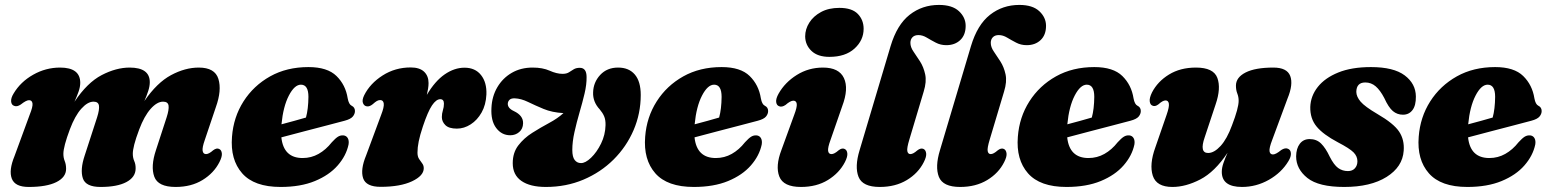

<svg xmlns="http://www.w3.org/2000/svg" viewBox="-20 -747 6293 780"><path d="M324 -115 374.5 -270.5Q384.5 -302 382 -318Q379.5 -334 360 -334Q336 -334 310.2 -305.2Q284.5 -276.5 264 -222Q237.5 -151.5 237.5 -122Q237.5 -106 243 -92.5Q248.5 -79 248.5 -61Q248.5 -27 209 -7.2Q169.5 12.5 96.5 12.5Q41 12.5 28 -21.2Q15 -55 39 -113L100.5 -280.5Q114 -314 112 -327Q110 -340 98 -340Q86.5 -340 64.5 -322.5Q49 -312 37.5 -317Q26.5 -320.5 25.2 -334.8Q24 -349 35.5 -367.5Q63.5 -414.5 114.8 -443.5Q166 -472.5 224 -472.5Q306 -472.5 306 -410.5Q306 -394 299 -374.2Q292 -354.5 282.5 -333.5Q334.5 -411.5 393.2 -442Q452 -472.5 506.5 -472.5Q588.5 -472.5 588.5 -413Q588.5 -396.5 582 -376.8Q575.5 -357 566.5 -336.5Q617.5 -411 674.8 -441.8Q732 -472.5 787.5 -472.5Q853 -472.5 867.2 -426.5Q881.5 -380.5 857 -312L812 -178.5Q801 -147.5 803.2 -134.2Q805.5 -121 817 -121Q828.5 -121 846 -136.5Q860 -147 870 -142Q879.5 -138 881.2 -124.5Q883 -111 871.5 -88.5Q849 -44 803 -15.8Q757 12.5 693.5 12.5Q622 12.5 606.8 -29.2Q591.5 -71 613.5 -137L657 -270.5Q667 -301.5 664.8 -317.8Q662.5 -334 642.5 -334Q618 -334 592 -304.8Q566 -275.5 545.5 -221Q531.5 -184 525.5 -160.2Q519.5 -136.5 519.5 -122.5Q519.5 -106 525.5 -92.5Q531.5 -79 531 -61.5Q530.5 -27 493.2 -7.2Q456 12.5 388.5 12.5Q328 12.5 316.5 -22.8Q305 -58 324 -115Z M1396 -160Q1386.5 -114.5 1352 -75Q1317.5 -35.5 1259.2 -11.5Q1201 12.5 1120 12.5Q1012.5 12.5 963.8 -43Q915 -98.5 922.5 -191.5Q928.5 -271 969.2 -335Q1010 -399 1077.5 -436.8Q1145 -474.5 1233 -474.5Q1310 -474.5 1347 -438.2Q1384 -402 1392.5 -347.5Q1397 -323 1408.5 -317.5Q1422 -311 1422 -296Q1422 -284 1413.2 -273.5Q1404.5 -263 1380 -256.5Q1354 -249.5 1309.8 -238Q1265.5 -226.5 1215.8 -213.5Q1166 -200.5 1123 -189Q1132 -105 1209.5 -105Q1244.5 -105 1274.2 -121.8Q1304 -138.5 1328 -169Q1343 -185.5 1353.2 -191.8Q1363.5 -198 1375.5 -197Q1387.5 -195.5 1393 -185.5Q1398.5 -175.5 1396 -160ZM1202.5 -403Q1176.5 -403 1153.5 -358.8Q1130.5 -314.5 1123.5 -242Q1150 -249 1176.2 -256.2Q1202.5 -263.5 1223 -269.5Q1232.5 -304 1233 -353.5Q1233 -403 1202.5 -403Z M1470 -315Q1459 -316.5 1454.5 -328.5Q1450 -340.5 1459.5 -360Q1483.5 -408 1534.5 -440.5Q1585.5 -473 1648.5 -473Q1684.5 -473 1702.8 -455.8Q1721 -438.5 1721 -409.5Q1721 -398.5 1719 -386.5Q1717 -374.5 1714 -361.5Q1747 -417.5 1786.5 -444.8Q1826 -472 1867 -472Q1910.5 -472 1934.2 -442Q1958 -412 1956 -363Q1954 -321 1936.5 -290Q1919 -259 1892.2 -241.8Q1865.5 -224.5 1836 -224.5Q1803.5 -224.5 1789.2 -238.8Q1775 -253 1775 -271.5Q1775 -285.5 1779.2 -298.8Q1783.5 -312 1783.5 -326Q1783.5 -344 1768.5 -344Q1752 -344 1735 -318.8Q1718 -293.5 1698 -233.5Q1686 -197.5 1681 -172.5Q1676 -147.5 1676 -127Q1676 -111 1682.5 -101.2Q1689 -91.5 1695.2 -83.2Q1701.5 -75 1701.5 -63.5Q1701.5 -33 1653.8 -10.5Q1606 12 1526.5 12Q1467 12 1455.2 -23Q1443.5 -58 1467.5 -116L1528.5 -280.5Q1541 -312.5 1539 -326.5Q1537 -340.5 1524.5 -340.5Q1518 -340.5 1511.2 -336.8Q1504.5 -333 1494 -323.5Q1481 -313 1470 -315Z M2583 -361Q2583 -286 2554 -218.5Q2525 -151 2472.8 -99Q2420.5 -47 2350.2 -17.2Q2280 12.5 2197.5 12.5Q2133.5 12.5 2098.2 -12Q2063 -36.5 2063 -84Q2063 -127 2085.8 -156.5Q2108.5 -186 2142.5 -207.5Q2176.5 -229 2211 -247.5Q2245.5 -266 2269 -287.5Q2223 -290 2188.2 -304.5Q2153.5 -319 2125.2 -332.8Q2097 -346.5 2071.5 -347.5Q2057 -348 2050.5 -342Q2044 -336 2043 -327.5Q2041 -308 2068 -295.5Q2106 -277.5 2105 -246Q2104.5 -223.5 2089.2 -210.5Q2074 -197.5 2053 -197.5Q2018 -197.5 1995.8 -227Q1973.5 -256.5 1976.5 -308.5Q1978.5 -355.5 2000.5 -392.8Q2022.5 -430 2059.2 -451.2Q2096 -472.5 2144 -472.5Q2184.5 -472.5 2213 -459.8Q2241.5 -447 2265.5 -447Q2281.5 -447 2291.2 -453.2Q2301 -459.5 2310.8 -465.5Q2320.5 -471.5 2335.5 -471.5Q2363 -471.5 2363 -434Q2363.5 -404 2354.8 -367Q2346 -330 2334.2 -289.8Q2322.5 -249.5 2313.8 -210.5Q2305 -171.5 2305 -138Q2305 -109 2314.8 -96.8Q2324.5 -84.5 2340 -84.5Q2358 -84 2381.2 -106.2Q2404.5 -128.5 2421.8 -163.8Q2439 -199 2440 -238.5Q2440.5 -260.5 2434.2 -274.8Q2428 -289 2416.5 -302.5Q2388 -333 2389.5 -371.5Q2390.5 -412.5 2418.2 -442.5Q2446 -472.5 2491 -472.5Q2535 -472.5 2559 -444.2Q2583 -416 2583 -361Z M3074.5 -160Q3065 -114.5 3030.5 -75Q2996 -35.5 2937.8 -11.5Q2879.5 12.5 2798.5 12.5Q2691 12.5 2642.2 -43Q2593.5 -98.5 2601 -191.5Q2607 -271 2647.8 -335Q2688.5 -399 2756 -436.8Q2823.5 -474.5 2911.5 -474.5Q2988.5 -474.5 3025.5 -438.2Q3062.5 -402 3071 -347.5Q3075.5 -323 3087 -317.5Q3100.5 -311 3100.5 -296Q3100.5 -284 3091.8 -273.5Q3083 -263 3058.5 -256.5Q3032.5 -249.5 2988.2 -238Q2944 -226.5 2894.2 -213.5Q2844.5 -200.5 2801.5 -189Q2810.5 -105 2888 -105Q2923 -105 2952.8 -121.8Q2982.5 -138.5 3006.5 -169Q3021.5 -185.5 3031.8 -191.8Q3042 -198 3054 -197Q3066 -195.5 3071.5 -185.5Q3077 -175.5 3074.5 -160ZM2881 -403Q2855 -403 2832 -358.8Q2809 -314.5 2802 -242Q2828.5 -249 2854.8 -256.2Q2881 -263.5 2901.5 -269.5Q2911 -304 2911.5 -353.5Q2911.5 -403 2881 -403Z M3349.5 -516Q3302 -516 3276.8 -540Q3251.5 -564 3251 -599Q3251 -628.5 3267.8 -655Q3284.5 -681.5 3315.5 -698.2Q3346.5 -715 3390 -715Q3441 -715 3464.8 -690.5Q3488.5 -666 3488.5 -630Q3488.5 -583.5 3451.5 -549.8Q3414.5 -516 3349.5 -516ZM3354 -178.5Q3342.5 -147.5 3344.2 -134.2Q3346 -121 3358 -121Q3369.5 -121 3387 -136.5Q3400.5 -147 3411 -142Q3420.5 -138 3422.2 -124.5Q3424 -111 3412.5 -88.5Q3389.5 -44 3343.5 -15.8Q3297.5 12.5 3234 12.5Q3162.5 12.5 3146 -29.8Q3129.5 -72 3154.5 -137.5L3206.5 -280.5Q3218.5 -312 3216.8 -325Q3215 -338 3203 -338Q3191 -338 3171 -320.5Q3156 -310.5 3145 -315.5Q3135 -319 3133.2 -332.5Q3131.5 -346 3143 -366.5Q3169 -412.5 3217 -442.5Q3265 -472.5 3323.5 -472.5Q3388.5 -472.5 3408.5 -429.8Q3428.5 -387 3401.5 -315.5Z M3794.5 -727Q3848.5 -727 3875.8 -701.5Q3903 -676 3903 -642Q3903 -605 3881 -584.2Q3859 -563.5 3824.5 -563.5Q3801 -563.5 3781.5 -573.8Q3762 -584 3745 -594.2Q3728 -604.5 3711 -604.5Q3695.5 -604.5 3687 -595.8Q3678.5 -587 3678.5 -573Q3678.5 -555.5 3691 -537.5Q3703.5 -519.5 3717.8 -497.2Q3732 -475 3738.5 -445.2Q3745 -415.5 3732.5 -375L3674.5 -181Q3663.5 -145 3666 -133Q3668.5 -121 3678.5 -121Q3689.5 -121 3706.5 -136Q3720.5 -147 3731.5 -142Q3740.5 -138 3742.5 -124.5Q3744.5 -111 3733 -88.5Q3710.5 -43.5 3664 -15.5Q3617.5 12.5 3554 12.5Q3484 12.5 3467.8 -28.5Q3451.5 -69.5 3472 -136.5L3598 -559.5Q3624 -646.5 3675.2 -686.8Q3726.5 -727 3794.5 -727Z M4121 -727Q4175 -727 4202.2 -701.5Q4229.5 -676 4229.5 -642Q4229.5 -605 4207.5 -584.2Q4185.5 -563.5 4151 -563.5Q4127.5 -563.5 4108 -573.8Q4088.5 -584 4071.5 -594.2Q4054.5 -604.5 4037.5 -604.5Q4022 -604.5 4013.5 -595.8Q4005 -587 4005 -573Q4005 -555.5 4017.5 -537.5Q4030 -519.5 4044.2 -497.2Q4058.5 -475 4065 -445.2Q4071.5 -415.5 4059 -375L4001 -181Q3990 -145 3992.5 -133Q3995 -121 4005 -121Q4016 -121 4033 -136Q4047 -147 4058 -142Q4067 -138 4069 -124.5Q4071 -111 4059.5 -88.5Q4037 -43.5 3990.5 -15.5Q3944 12.5 3880.5 12.5Q3810.5 12.5 3794.2 -28.5Q3778 -69.5 3798.5 -136.5L3924.5 -559.5Q3950.5 -646.5 4001.8 -686.8Q4053 -727 4121 -727Z M4588.5 -160Q4579 -114.5 4544.5 -75Q4510 -35.5 4451.8 -11.5Q4393.5 12.5 4312.5 12.5Q4205 12.5 4156.2 -43Q4107.5 -98.5 4115 -191.5Q4121 -271 4161.8 -335Q4202.5 -399 4270 -436.8Q4337.5 -474.5 4425.5 -474.5Q4502.5 -474.5 4539.5 -438.2Q4576.5 -402 4585 -347.5Q4589.5 -323 4601 -317.5Q4614.5 -311 4614.5 -296Q4614.5 -284 4605.8 -273.5Q4597 -263 4572.5 -256.5Q4546.5 -249.5 4502.2 -238Q4458 -226.5 4408.2 -213.5Q4358.5 -200.5 4315.5 -189Q4324.5 -105 4402 -105Q4437 -105 4466.8 -121.8Q4496.5 -138.5 4520.5 -169Q4535.5 -185.5 4545.8 -191.8Q4556 -198 4568 -197Q4580 -195.5 4585.5 -185.5Q4591 -175.5 4588.5 -160ZM4395 -403Q4369 -403 4346 -358.8Q4323 -314.5 4316 -242Q4342.5 -249 4368.8 -256.2Q4395 -263.5 4415.5 -269.5Q4425 -304 4425.5 -353.5Q4425.5 -403 4395 -403Z M5211.5 -143Q5223 -139 5224.2 -124.8Q5225.5 -110.5 5214 -92Q5186 -45.5 5134.8 -16.5Q5083.5 12.5 5025.5 12.5Q4943.5 12.5 4943.5 -49Q4943.5 -65.5 4950.5 -85.5Q4957.5 -105.5 4967 -126.5Q4915 -48.5 4856 -18Q4797 12.5 4743 12.5Q4678 12.5 4663.2 -33.2Q4648.5 -79 4673.5 -148L4719.5 -281Q4730.5 -312.5 4728.5 -325.8Q4726.5 -339 4715 -339Q4703.5 -339 4686 -323Q4672 -312.5 4661.5 -318Q4652.5 -321.5 4650.8 -335.2Q4649 -349 4660 -371.5Q4683 -416 4729 -444.2Q4775 -472.5 4838.5 -472.5Q4910 -472.5 4925.5 -430.5Q4941 -388.5 4918.5 -323L4874 -189Q4852 -125.5 4888 -125.5Q4912.5 -125.5 4938.8 -154.2Q4965 -183 4985 -238Q5012 -308 5012 -337.5Q5012 -353.5 5006.5 -367.2Q5001 -381 5001 -399Q5001 -432.5 5040.2 -452.5Q5079.5 -472.5 5153 -472.5Q5208.5 -472.5 5221.5 -438.5Q5234.5 -404.5 5210.5 -346.5L5148.5 -179Q5135.5 -145.5 5137.5 -132.5Q5139.5 -119.5 5151.5 -119.5Q5163 -119.5 5185 -137.5Q5200.5 -147.5 5211.5 -143Z M5456 -52Q5474 -52 5484.2 -63.2Q5494.5 -74.5 5494.5 -92Q5494.5 -112 5478.8 -128Q5463 -144 5415 -169Q5355.5 -200.5 5328.8 -232.8Q5302 -265 5303 -312.5Q5304.5 -357 5333.5 -393.8Q5362.5 -430.5 5416.8 -452.5Q5471 -474.5 5549.5 -474.5Q5641.5 -474.5 5686.5 -440.8Q5731.5 -407 5732 -355Q5732.5 -318.5 5718.2 -299.8Q5704 -281 5679.5 -281Q5656 -281 5638.5 -295.8Q5621 -310.5 5603.5 -349Q5587 -380.5 5568.8 -396.2Q5550.5 -412 5526.5 -412Q5490.5 -412 5490 -373.5Q5490.5 -354 5507.5 -334Q5524.5 -314 5575.5 -284Q5642 -245.5 5664 -212.2Q5686 -179 5682.5 -134.5Q5678 -69 5613 -28.2Q5548 12.5 5441 12.5Q5337 12.5 5291.2 -24Q5245.5 -60.5 5245.5 -112Q5246 -144 5260.5 -163Q5275 -182 5300.5 -182Q5328.5 -182 5347 -163.8Q5365.5 -145.5 5382 -110.5Q5399 -77 5416.2 -64.5Q5433.5 -52 5456 -52Z M6217 -160Q6207.5 -114.5 6173 -75Q6138.5 -35.5 6080.2 -11.5Q6022 12.5 5941 12.5Q5833.5 12.5 5784.8 -43Q5736 -98.5 5743.5 -191.5Q5749.5 -271 5790.2 -335Q5831 -399 5898.5 -436.8Q5966 -474.5 6054 -474.5Q6131 -474.5 6168 -438.2Q6205 -402 6213.5 -347.5Q6218 -323 6229.5 -317.5Q6243 -311 6243 -296Q6243 -284 6234.2 -273.5Q6225.5 -263 6201 -256.5Q6175 -249.5 6130.8 -238Q6086.5 -226.5 6036.8 -213.5Q5987 -200.5 5944 -189Q5953 -105 6030.5 -105Q6065.5 -105 6095.2 -121.8Q6125 -138.5 6149 -169Q6164 -185.5 6174.2 -191.8Q6184.5 -198 6196.5 -197Q6208.5 -195.5 6214 -185.5Q6219.5 -175.5 6217 -160ZM6023.5 -403Q5997.5 -403 5974.5 -358.8Q5951.5 -314.5 5944.5 -242Q5971 -249 5997.2 -256.2Q6023.5 -263.5 6044 -269.5Q6053.5 -304 6054 -353.5Q6054 -403 6023.5 -403Z"/></svg>

Font: Fraunces 72pt Soft Black
Style: Italic
Weight: 900
Italic angle: -16°
Version: Version 1.000;[b76b70a41]